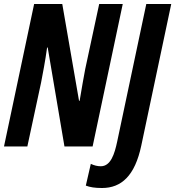

<svg xmlns="http://www.w3.org/2000/svg" viewBox="-22 -734 878 962"><path d="M-2 0H115L184 -321C191 -358 205 -429 214 -496H217L301 0H442L593 -714H475L405 -388C398 -351 387 -290 377 -229H374L290 -714H149ZM489 208C586 208 654 147 686 -5L836 -714H711L565 -24C552 37 533 99 483 99C466 99 450 95 433 87L408 196C429 204 453 208 489 208Z"/></svg>

Font: Noto Sans ExtraCondensed
Style: Bold Italic
Weight: 700
Width: 2
Italic angle: -12°
Designer: Monotype Design Team
Foundry: Monotype Imaging Inc.
Version: Version 2.013